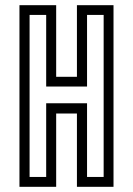

<svg xmlns="http://www.w3.org/2000/svg" viewBox="-20 -720 512 740"><path d="M55 0V-700H196.5V-424H276.5V-700H417.5V0H276.5V-282.5H196.5V0ZM94 -38H158V-322H315.5V-38H379.5V-662.5H315.5V-386.5H158V-662.5H94Z"/></svg>

Font: Tourney Condensed
Style: Regular
Weight: 400
Width: 3
Designer: Tyler Finck
Foundry: Etcetera Type Co
Version: Version 1.010; ttfautohint (v1.8.3)